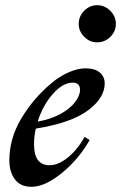

<svg xmlns="http://www.w3.org/2000/svg" viewBox="-20 -711 466 739"><path d="M118 -216Q111 -188 111 -155Q111 -75 171 -75Q203 -75 239 -103Q275 -131 306 -184L325 -172Q283 -98 218 -45Q153 8 101 8Q59 8 37.5 -20.5Q16 -49 16 -94Q16 -178 62 -255Q108 -332 177 -390Q210 -418 245 -433Q280 -448 309 -448Q345 -448 364 -432Q383 -416 383 -390Q383 -334 318.5 -286Q254 -238 118 -216ZM125 -243Q176 -252 213 -272.5Q250 -293 269 -318Q288 -343 288 -365Q288 -393 260 -393Q222 -393 183.5 -349.5Q145 -306 125 -243ZM283 -619Q283 -648 304 -669.5Q325 -691 354 -691Q383 -691 404.5 -669.5Q426 -648 426 -619Q426 -590 404.5 -569Q383 -548 354 -548Q325 -548 304 -569.5Q283 -591 283 -619Z"/></svg>

Font: Ibarra Real Nova SemiBold
Style: Italic
Weight: 600
Italic angle: -22°
Designer: Jose Maria Ribagorda & Octavio Pardo
Foundry: Octavio Pardo
Version: Version 1.014